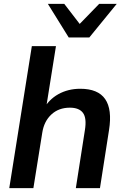

<svg xmlns="http://www.w3.org/2000/svg" viewBox="-20 -975 643 995"><path d="M28 0 145 -736H270L217 -404H202Q232 -459 282.5 -487Q333 -515 396 -515Q488 -515 525 -461.5Q562 -408 545 -301L498 0H373L420 -301Q430 -363 410 -390Q390 -417 342 -417Q284 -417 246 -381.5Q208 -346 199 -287L153 0ZM336 -781 228 -955H313L393 -851L494 -955H585L443 -781Z"/></svg>

Font: Mulish ExtraLight
Style: Italic
Weight: 200
Italic angle: -9°
Designer: Vernon Adams
Foundry: Vernon Adams
Version: Version 3.603